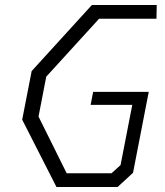

<svg xmlns="http://www.w3.org/2000/svg" viewBox="-20 -750 660 770"><path d="M206.5 0H451.5L513.5 -57L576.5 -381.5H353.5L343.5 -329.5H510.5L463.5 -88L427 -55H247.5L134.5 -282.5L165.5 -442.5L377.5 -675H607.5L608.5 -730H348.5L107 -465L69 -270Z"/></svg>

Font: Monaspace Krypton ExtraLight
Style: Italic
Weight: 200
Italic angle: -11°
Designer: Riley Cran & the Lettermatic Team
Foundry: Lettermatic
Version: Version 1.101 (Monaspace Krypton)